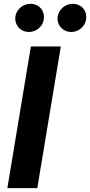

<svg xmlns="http://www.w3.org/2000/svg" viewBox="-20 -966 463 986"><path d="M292.3 -727.3H138.5L17.8 0H171.5ZM59.3 -883.2C52.2 -839.5 84.2 -801.8 129.3 -801.8C166.2 -801.8 199.6 -830.3 204.5 -865.1C212 -909.8 181.8 -946.4 136 -946.4C99.4 -946.4 65.3 -919 59.3 -883.2ZM276.6 -883.2C269.2 -838.8 301.5 -801.8 346.6 -801.8C383.5 -801.8 416.9 -830.3 421.9 -865.1C429.3 -909.8 399.1 -946.4 353.3 -946.4C316.8 -946.4 282.7 -919 276.6 -883.2Z"/></svg>

Font: Margiela Sans
Style: Bold Italic
Weight: 700
Italic angle: -9.39999°
Designer: Stefan Endress, Andreas Faust
Version: Version 1.100;FEAKit 1.0